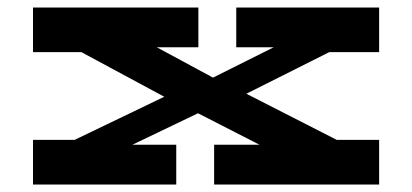

<svg xmlns="http://www.w3.org/2000/svg" viewBox="-20 -491 1100 512"><path d="M637 -241 878 -118H991V1H551V-105H672L508 -189L333 -105H450V1H68V-118H179L418 -233L197 -352H68V-471H509V-365H398L548 -284L710 -365H610V-471H991V-352H858Z"/></svg>

Font: BioRhyme Expanded ExtraBold
Style: Regular
Weight: 800
Width: 7
Designer: Aoife Mooney
Foundry: Aoife Mooney Type
Version: Version 1.001